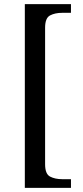

<svg xmlns="http://www.w3.org/2000/svg" viewBox="-20 -780 400 928"><path d="M100 128V-760H323V-718H280Q246 -718 222 -705.5Q198 -693 198 -646V14Q198 61 222 73.5Q246 86 280 86H323V128Z"/></svg>

Font: Noto Serif Makasar
Style: Regular
Weight: 400
Designer: Sérgio Martins
Version: Version 1.001; ttfautohint (v1.8.4.7-5d5b)